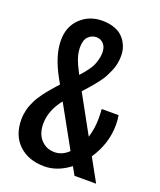

<svg xmlns="http://www.w3.org/2000/svg" viewBox="-160 -984 912 1092"><g transform="rotate(20 295.5 -438.0)"><path d="M26.9 -200.2Q26.9 -216.3 29.5 -232.9Q32.2 -249.5 35.6 -263.2Q39.1 -276.9 46.1 -293Q53.2 -309.1 58.3 -320.1Q63.5 -331.1 74 -346.4Q84.5 -361.8 89.8 -369.6Q95.2 -377.4 107.2 -392.1Q119.1 -406.7 123 -411.6Q127 -416.5 139.2 -430.2Q151.4 -443.8 152.8 -445.8L166 -460L149.4 -489.7Q84.5 -606.4 84.5 -699.2Q84.5 -782.2 137.7 -833Q190.9 -883.8 269 -883.8Q307.1 -883.8 337.4 -873.8Q367.7 -863.8 385.7 -848.1Q403.8 -832.5 415.8 -812Q427.7 -791.5 432.4 -772.2Q437 -752.9 437 -733.4Q437 -708.5 432.4 -684.3Q427.7 -660.2 417.7 -637.7Q407.7 -615.2 398.7 -597.9Q389.6 -580.6 374 -560.3Q358.4 -540 349.9 -529.3Q341.3 -518.6 325.2 -500.5Q309.1 -482.4 305.7 -478.5L294.9 -466.3L420.9 -237.3Q438.5 -293 438.5 -353.5Q438.5 -387.2 436.5 -410.6H538.6Q543.5 -382.3 543.5 -353.5Q543.5 -239.7 475.6 -138.2L551.8 -0.5H420.9L393.6 -49.3Q319.3 7.8 239.7 7.8Q144 7.8 85.4 -47.4Q26.9 -102.5 26.9 -200.2ZM249.5 -549.3 257.8 -558.1Q271 -573.2 275.9 -579.1Q280.8 -585 293.9 -603.3Q307.1 -621.6 313 -635.3Q318.8 -648.9 324.7 -669.9Q330.6 -690.9 330.6 -711.9Q330.6 -747.1 312.7 -765.6Q294.9 -784.2 269 -784.2Q241.7 -784.2 220.9 -763.9Q200.2 -743.7 200.2 -699.2Q200.2 -667 211.2 -634Q222.2 -601.1 249.5 -549.3ZM152.3 -217.3Q152.3 -184.1 163.8 -155.8Q175.3 -127.4 202.1 -107.7Q229 -87.9 266.6 -87.9Q313.5 -87.9 351.6 -125L212.9 -375Q152.3 -299.3 152.3 -217.3Z"/></g></svg>

Font: FjallaOne
Style: Regular
Weight: 400
Designer: Irina Smirnova
Foundry: Irina Smirnova
Version: Version 1.001